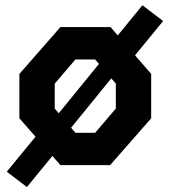

<svg xmlns="http://www.w3.org/2000/svg" viewBox="-20 -639 660 743"><path d="M136.1 -113.3 420.7 -462.6 477.9 -418.2 198.3 -75ZM6.2 25.5 147.2 -146.2 223.8 -85.7 84.2 84.8ZM394.8 -452.2 531.2 -618.6 611.2 -557.6 469.3 -384.2ZM55 -181.2V-352.9L213.8 -534.2H407.8L565 -352.9V-181.2L406.2 0H213.8ZM348.2 -125.2 428.2 -218.8V-315.4L348.2 -408.9H271.8L191.8 -315.4V-218.8L271.8 -125.2Z"/></svg>

Font: Monaspace Krypton Var
Style: Regular
Weight: 400
Designer: Riley Cran and the Lettermatic Team
Version: Version 1.101 (Monaspace Krypton Var)